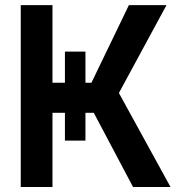

<svg xmlns="http://www.w3.org/2000/svg" viewBox="-20 -748 714 768"><path d="M239.7 -541.5H321.8V-185.5H239.7ZM63 0V-727.5H189.9V-417H345.7L495.6 -727.5H646L455.6 -376L662.1 0H512.2L355 -296.9H189.9V0Z"/></svg>

Font: Inter 28pt SemiBold
Style: Regular
Weight: 600
Designer: Rasmus Andersson
Foundry: rsms
Version: Version 4.001;git-66647c0bb